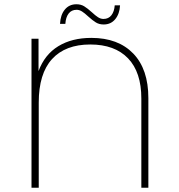

<svg xmlns="http://www.w3.org/2000/svg" viewBox="-20 -882 840 902"><path d="M677 -421V0H644V-419Q644 -543 581.5 -608Q519 -673 404 -673Q287 -673 224.5 -604.5Q162 -536 162 -400V0H128V-700H161V-548Q190 -626 254 -665Q318 -704 409 -704Q535 -704 606 -630.5Q677 -557 677 -421ZM394 -805Q378 -820 365.5 -828Q353 -836 340 -836Q316 -836 302.5 -818.5Q289 -801 287 -770H262Q264 -812 284.5 -837Q305 -862 339 -862Q360 -862 375.5 -852.5Q391 -843 412 -824Q428 -809 440.5 -801Q453 -793 466 -793Q490 -793 503.5 -810.5Q517 -828 519 -857H544Q542 -817 521.5 -792Q501 -767 467 -767Q446 -767 430.5 -776.5Q415 -786 394 -805Z"/></svg>

Font: Montserrat Alternates ExLight
Style: Regular
Weight: 275
Designer: Julieta Ulanovsky
Foundry: Julieta Ulanovsky
Version: Version 7.200